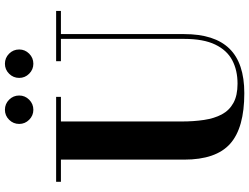

<svg xmlns="http://www.w3.org/2000/svg" viewBox="-136 -862 1012 780"><g transform="rotate(-90 370.0 -472.0)"><path d="M715.5 -750V-730.5H621.5V-230Q621.5 -106.5 562.5 -46Q503.5 14.5 381.5 14.5Q240.5 14.5 176 -43Q111.5 -100.5 111.5 -230V-730.5H21.5V-750H366.5V-730.5H266.5V-240Q266.5 -190.5 272.8 -149Q279 -107.5 295.2 -77Q311.5 -46.5 341.8 -29.8Q372 -13 420 -13Q474.5 -13 515.2 -34.5Q556 -56 579 -103.8Q602 -151.5 602 -230V-730.5H511.5V-750ZM501 -842.5Q477.5 -842.5 460.5 -859.5Q443.5 -876.5 443.5 -900Q443.5 -924 460.5 -941Q477.5 -958 501 -958Q525 -958 542 -941Q559 -924 559 -900Q559 -876.5 542 -859.5Q525 -842.5 501 -842.5ZM314 -842.5Q290.5 -842.5 273.5 -859.5Q256.5 -876.5 256.5 -900Q256.5 -924 273.5 -941Q290.5 -958 314 -958Q338 -958 355 -941Q372 -924 372 -900Q372 -876.5 355 -859.5Q338 -842.5 314 -842.5Z"/></g></svg>

Font: Bodoni Moda 11pt
Style: Bold
Weight: 700
Designer: Owen Earl
Foundry: indestructible type
Version: Version 2.004